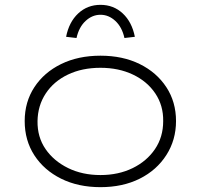

<svg xmlns="http://www.w3.org/2000/svg" viewBox="-20 -763 829 793"><path d="M395 10Q303 10 232.5 -25Q162 -60 122 -121.5Q82 -183 82 -263Q82 -342 122 -403Q162 -464 232.5 -498.5Q303 -533 395 -533Q487 -533 557 -498.5Q627 -464 667 -403Q707 -342 707 -263Q707 -185 667 -122.5Q627 -60 557 -25Q487 10 395 10ZM395 -40Q469 -40 527.5 -68.5Q586 -97 620 -147Q654 -197 654 -263Q655 -327 621.5 -377Q588 -427 529 -455Q470 -483 395 -483Q319 -483 260.5 -455Q202 -427 169 -377Q136 -327 135 -263Q134 -197 168 -147.5Q202 -98 261 -69Q320 -40 395 -40ZM296 -606 253 -611Q265 -672 303 -707.5Q341 -743 395 -743Q449 -743 487 -707.5Q525 -672 537 -611L494 -606Q484 -651 456.5 -676.5Q429 -702 395 -702Q361 -702 333.5 -676.5Q306 -651 296 -606Z"/></svg>

Font: Lexend Giga ExtraLight
Style: Regular
Weight: 250
Version: Version 1.007